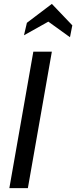

<svg xmlns="http://www.w3.org/2000/svg" viewBox="-20 -965 391 985"><path d="M151 -700H246L123 0H28ZM118 -848 246 -945 351 -835 339 -774 228 -854 103 -784Z"/></svg>

Font: Cabin
Style: Italic
Weight: 400
Italic angle: -7°
Designer: Pablo Impallari
Foundry: Pablo Impallari. http://www.impallari.com Igino Marini. http://www.ikern.com
Version: Version 2.200